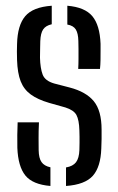

<svg xmlns="http://www.w3.org/2000/svg" viewBox="-20 -626 402 653"><path d="M39 -123Q38.5 -146 38.8 -167Q39 -188 40 -210H112.5Q111 -179 111.2 -155.8Q111.5 -132.5 111.5 -115Q112 -88 121.2 -74.8Q130.5 -61.5 151.5 -57V6.5Q91 1.5 66.2 -29.2Q41.5 -60 39 -123ZM204.5 6.5V-56.5Q228 -60.5 238.5 -74.2Q249 -88 250 -115.5Q250.5 -130 250.5 -140.5Q250.5 -151 250.5 -160.8Q250.5 -170.5 250 -182.5Q249 -218 240 -234.8Q231 -251.5 202.5 -260.5L147.5 -276Q108 -287.5 84.5 -304.8Q61 -322 50.2 -349.8Q39.5 -377.5 38 -421.5Q37.5 -439.5 37.5 -451.2Q37.5 -463 38 -476Q39.5 -540 65.8 -571Q92 -602 156 -606.5V-543.5Q135.5 -539 126.8 -526Q118 -513 117 -486Q117 -477 116.5 -462Q116 -447 116 -429.5Q117 -394 125 -372.5Q133 -351 164.5 -342L216.5 -328.5Q272.5 -314 299 -281.8Q325.5 -249.5 325.5 -185Q325.5 -167 325.5 -153.2Q325.5 -139.5 324.5 -121Q322.5 -58.5 295.8 -28.2Q269 2 204.5 6.5ZM246 -391.5Q247 -408 247 -425.8Q247 -443.5 247 -459.5Q247 -475.5 246.5 -486.5Q246 -512.5 237.8 -525.8Q229.5 -539 209 -542.5V-606.5Q268.5 -601.5 294 -571Q319.5 -540.5 322 -477Q322 -469.5 322 -453.8Q322 -438 321.8 -421Q321.5 -404 320 -391.5Z"/></svg>

Font: Big Shoulders Stencil Text Thin
Style: Regular
Weight: 400
Version: Version 2.001